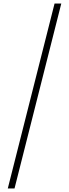

<svg xmlns="http://www.w3.org/2000/svg" viewBox="-20 -820 390 1084"><path d="M24 244H62L326 -800H288Z"/></svg>

Font: Noto Sans Malayalam Condensed ExtraLight
Style: Regular
Weight: 200
Width: 3
Designer: Jelle Bosma - Monotype Design Team
Foundry: Monotype Imaging Inc.
Version: Version 2.104